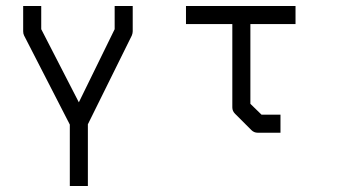

<svg xmlns="http://www.w3.org/2000/svg" viewBox="-20 -490 1120 638"><path d="M57 -470H117V-393L242 -150L361 -393V-470H421V-386Q421 -379.5 418 -372L272 -77V128H212V-76L60 -372Q57 -378 57 -386Z M598 -410V-470H962V-410H812V-145L849 -109H912V-49H836Q824 -49 815 -58L761 -112Q752 -121 752 -133V-410Z"/></svg>

Font: IBM 3270
Style: Regular
Weight: 400
Monospace: yes
Version: Version 2.3.1